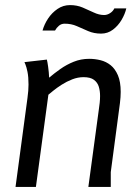

<svg xmlns="http://www.w3.org/2000/svg" viewBox="-20 -734 534 754"><path d="M164 -500Q166 -493 169 -472Q172 -451 173 -429Q193 -446 217 -463Q241 -480 269.5 -491.5Q298 -503 330 -503Q353 -503 375 -497.5Q397 -492 414.5 -478Q432 -464 443 -438.5Q454 -413 454 -373Q454 -353 451 -329L415 -58V0H327L368 -303Q370 -316 371.5 -330Q373 -344 373 -357Q373 -377 368 -393.5Q363 -410 349 -420.5Q335 -431 308 -431Q286 -431 264 -422.5Q242 -414 222.5 -401.5Q203 -389 189.5 -378Q176 -367 170 -362L121 0H41L88 -350Q90 -364 91 -377.5Q92 -391 92 -402Q92 -432 88 -451.5Q84 -471 80 -480.5Q76 -490 76 -490ZM476 -701Q471 -679 457.5 -656Q444 -633 423.5 -617.5Q403 -602 377 -602Q349 -602 326 -612Q303 -622 281.5 -631.5Q260 -641 234 -641Q221 -641 211.5 -633Q202 -625 196 -614H147Q154 -639 169 -661.5Q184 -684 206 -699Q228 -714 255 -714Q282 -714 304.5 -704.5Q327 -695 348 -685Q369 -675 389 -675Q401 -675 412.5 -682.5Q424 -690 429 -701Z"/></svg>

Font: Rosario
Style: Italic
Weight: 400
Italic angle: -8.05°
Designer: Hector Gatti
Foundry: Omnibus Type
Version: Version 1.201